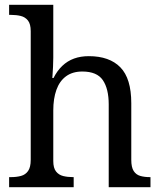

<svg xmlns="http://www.w3.org/2000/svg" viewBox="-20 -780 675 800"><path d="M18 0V-42H26Q49 -42 67.5 -47Q86 -52 97 -67.5Q108 -83 108 -114V-650Q108 -680 96.5 -694.5Q85 -709 66.5 -713.5Q48 -718 26 -718H18V-760H202V-540Q202 -522 201 -502.5Q200 -483 199 -469Q198 -455 198 -455H203Q218 -485 239.5 -505.5Q261 -526 288.5 -536Q316 -546 350 -546Q436 -546 481.5 -499.5Q527 -453 527 -350V-114Q527 -83 537 -67.5Q547 -52 564.5 -47Q582 -42 604 -42H607V0H433V-345Q433 -410 408.5 -446Q384 -482 323 -482Q282 -482 255 -462Q228 -442 215 -405.5Q202 -369 202 -320V-109Q202 -80 213.5 -65.5Q225 -51 243.5 -46.5Q262 -42 284 -42H287V0Z"/></svg>

Font: Noto Serif Ethiopic
Style: Regular
Weight: 400
Designer: Monotype Design Team
Foundry: Monotype Imaging Inc.
Version: Version 2.102